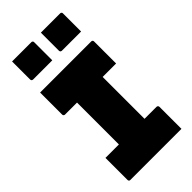

<svg xmlns="http://www.w3.org/2000/svg" viewBox="-285 -1001 1070 1070"><g transform="rotate(-45 250.0 -466.5)"><path d="M351 -62H145L149 -84Q149 -118 149 -153Q149 -188 149 -222Q149 -269 149 -320Q149 -371 149 -424.5Q149 -478 149 -532.5Q149 -587 149 -638H358L351 -616Q351 -580 351 -542Q351 -504 351 -467Q351 -417 351 -366Q351 -315 351 -264Q351 -213 351 -162.5Q351 -112 351 -62ZM457 0H54Q52 0 50 -0.5Q48 -1 46.5 -2.5Q45 -4 44 -6Q43 -8 43 -11Q43 -34 43 -66Q43 -98 43 -130Q43 -162 43 -185H446Q449 -185 451.5 -183.5Q454 -182 455.5 -179.5Q457 -177 457 -174Q457 -151 457 -119Q457 -87 457 -55Q457 -23 457 0ZM43 -700H446Q451 -700 454 -697Q457 -694 457 -689Q457 -672 457 -649.5Q457 -627 457 -602Q457 -577 457 -554.5Q457 -532 457 -515H54Q50 -515 46.5 -518Q43 -521 43 -526Q43 -543 43 -565.5Q43 -588 43 -613Q43 -638 43 -660.5Q43 -683 43 -700ZM55 -933Q93 -933 131.5 -933Q170 -933 207 -933Q211 -933 213 -931.5Q215 -930 216.5 -928Q218 -926 218 -922V-779Q181 -779 142.5 -779Q104 -779 66 -779Q63 -779 60.5 -780.5Q58 -782 56.5 -784.5Q55 -787 55 -790ZM282 -933Q319 -933 357.5 -933Q396 -933 434 -933Q438 -933 440 -931.5Q442 -930 443.5 -928Q445 -926 445 -922V-779Q407 -779 368.5 -779Q330 -779 293 -779Q290 -779 287.5 -780.5Q285 -782 283.5 -784.5Q282 -787 282 -790Z"/></g></svg>

Font: Recursive Black
Style: Regular
Weight: 900
Version: Version 1.085